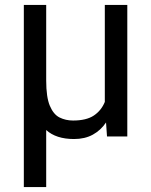

<svg xmlns="http://www.w3.org/2000/svg" viewBox="-20 -548 607 771"><path d="M75.7 -528.3H165.5V-224.6Q165.5 -157.7 180.2 -123Q194.8 -88.4 219.2 -76.2Q243.7 -64 273.4 -64Q326.7 -64 356.7 -84Q386.7 -104 400.9 -138.7V-528.3H491.2V0H409.7L405.8 -56.2Q384.8 -24.9 352.8 -7.3Q320.8 10.3 277.3 10.3Q205.1 10.3 165.5 -25.9V203.1H75.7Z"/></svg>

Font: Vazirmatn FD
Style: Regular
Weight: 400
Designer: Saber Rastikerdar
Foundry: Saber Rastikerdar
Version: Version 33.001